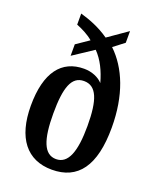

<svg xmlns="http://www.w3.org/2000/svg" viewBox="-143 -848 775 944"><g transform="rotate(20 244.5 -376.0)"><path d="M243 10C379 10 450 -84 450 -285C450 -455 398 -580 316 -658L372 -701V-762L270 -691C217 -728 165 -747 117 -761V-703C145 -692 180 -675 205 -653L139 -608V-548L245 -618C282 -580 306 -530 322 -472C301 -495 265 -511 224 -511C107 -511 39 -426 39 -251C39 -83 112 10 243 10ZM245 -46C181 -46 156 -117 156 -252C156 -388 179 -454 244 -454C310 -454 335 -388 335 -252C335 -117 308 -46 245 -46Z"/></g></svg>

Font: Noto Serif Hebrew ExtraCondensed SemiBold
Style: Regular
Weight: 600
Width: 2
Designer: Monotype Design Team
Foundry: Monotype Imaging Inc.
Version: Version 2.004